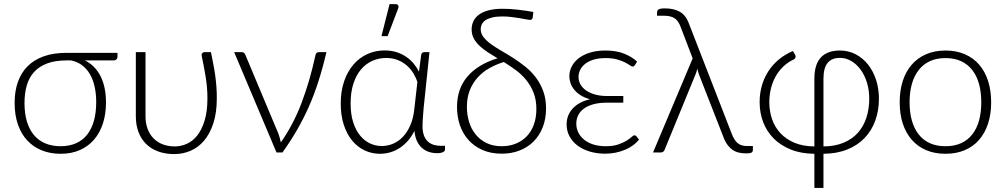

<svg xmlns="http://www.w3.org/2000/svg" viewBox="-20 -756 4987 952"><path d="M310.5 -456.5Q253.5 -456.5 213.8 -441.5Q174 -426.5 149 -399Q124 -371.5 112.8 -332.5Q101.5 -293.5 101.5 -245Q101.5 -193 113.5 -153.2Q125.5 -113.5 148.5 -86.2Q171.5 -59 204.8 -45Q238 -31 280 -31Q324 -31 357.2 -45.8Q390.5 -60.5 412.5 -88.8Q434.5 -117 445.8 -157.5Q457 -198 457 -249.5Q457 -292 449 -327.2Q441 -362.5 425.2 -389.2Q409.5 -416 386 -433.2Q362.5 -450.5 331.5 -456.5ZM562.5 -494V-473.5Q562.5 -468 557.8 -462.2Q553 -456.5 543.5 -456.5H401Q452 -431 478.8 -377.8Q505.5 -324.5 505.5 -247.5Q505.5 -191 490.5 -144.5Q475.5 -98 446.8 -64.2Q418 -30.5 376.2 -12Q334.5 6.5 280.5 6.5Q229 6.5 187 -10.5Q145 -27.5 115 -59.8Q85 -92 68.8 -139Q52.5 -186 52.5 -246Q52.5 -302.5 68.2 -348.2Q84 -394 115.8 -426.5Q147.5 -459 196 -476.5Q244.5 -494 310.5 -494Z M1026 -497.5Q1032 -466.5 1037.5 -439Q1043 -411.5 1046.8 -384.5Q1050.5 -357.5 1052.8 -329.5Q1055 -301.5 1055 -269.5Q1055 -197 1037.8 -144.5Q1020.5 -92 991.5 -58.2Q962.5 -24.5 924.5 -8.2Q886.5 8 844.5 8Q800.5 8 765 -4.8Q729.5 -17.5 704.8 -41.8Q680 -66 666.8 -100.8Q653.5 -135.5 653.5 -179.5V-497.5H701.5V-179.5Q701.5 -144.5 712 -116.8Q722.5 -89 741.5 -69.8Q760.5 -50.5 787.2 -40.2Q814 -30 847 -30Q876.5 -30 905.5 -42.5Q934.5 -55 957.2 -83.2Q980 -111.5 994.2 -157.2Q1008.5 -203 1008.5 -269.5Q1008.5 -321 999.8 -374.5Q991 -428 980 -479.5Q979 -489.5 983.8 -493.5Q988.5 -497.5 994 -497.5Z M1598.5 -497.5Q1580.5 -420 1559 -353Q1537.5 -286 1510.8 -225.8Q1484 -165.5 1451.8 -110Q1419.5 -54.5 1380.5 0H1351L1141 -497.5H1178.5Q1185.5 -497.5 1190 -493.8Q1194.5 -490 1196 -485.5L1360.5 -93Q1368.5 -70.5 1372.5 -50Q1434.5 -138 1475.5 -246.5Q1516.5 -355 1543.5 -479.5Q1545 -489.5 1550 -493.5Q1555 -497.5 1561 -497.5Z M2049.5 -349.5Q2042 -372.5 2028.8 -394Q2015.5 -415.5 1996.2 -432Q1977 -448.5 1951.8 -458.5Q1926.5 -468.5 1894.5 -468.5Q1858 -468.5 1826 -454.2Q1794 -440 1770 -411.8Q1746 -383.5 1732.2 -341.2Q1718.5 -299 1718.5 -243Q1718.5 -190 1731 -150.5Q1743.5 -111 1764.8 -84.8Q1786 -58.5 1814 -45.2Q1842 -32 1873 -32Q1902.5 -32 1929.8 -43.8Q1957 -55.5 1978.8 -78.8Q2000.5 -102 2015.2 -136.5Q2030 -171 2034.5 -217ZM2186.5 -33V-13.5Q2186.5 -7 2176.5 -1.8Q2166.5 3.5 2147 3.5Q2126 3.5 2106.8 -2.8Q2087.5 -9 2072.5 -22.2Q2057.5 -35.5 2047.5 -56.5Q2037.5 -77.5 2035 -107Q2020.5 -78.5 2001.8 -57.2Q1983 -36 1961 -21.8Q1939 -7.5 1914.2 -0.5Q1889.5 6.5 1864 6.5Q1823.5 6.5 1788 -10.2Q1752.5 -27 1726.2 -58.8Q1700 -90.5 1684.8 -136.8Q1669.5 -183 1669.5 -242Q1669.5 -304.5 1686.5 -353.5Q1703.5 -402.5 1733 -436.5Q1762.5 -470.5 1802.2 -488.2Q1842 -506 1887 -506Q1919 -506 1945.8 -497.5Q1972.5 -489 1993.8 -474.5Q2015 -460 2031 -440.8Q2047 -421.5 2057.5 -400.5L2068.5 -485Q2072 -497.5 2083.5 -497.5H2109.5L2080.5 -220.5Q2078.5 -195.5 2076.8 -171.8Q2075 -148 2075 -130.5Q2075 -104 2081.8 -85.2Q2088.5 -66.5 2100.8 -55Q2113 -43.5 2129.5 -38.2Q2146 -33 2165.5 -33ZM1871.5 -577 1911.5 -735.5H1942Q1950.5 -735.5 1954.2 -729.2Q1958 -723 1954 -713.5L1902 -577Z M2468 -31Q2506 -31 2537.5 -43.8Q2569 -56.5 2591.8 -80.2Q2614.5 -104 2627 -138.2Q2639.5 -172.5 2639.5 -215.5Q2639.5 -261.5 2625.5 -296.8Q2611.5 -332 2588.8 -359.8Q2566 -387.5 2537 -408.8Q2508 -430 2478 -448.5Q2440.5 -437 2407 -418.2Q2373.5 -399.5 2348.8 -372.2Q2324 -345 2309.5 -308.8Q2295 -272.5 2295 -226Q2295 -187 2305.8 -151.8Q2316.5 -116.5 2338 -89.8Q2359.5 -63 2392 -47Q2424.5 -31 2468 -31ZM2621.5 -670Q2620.5 -662 2616.8 -659.8Q2613 -657.5 2605.5 -657.5Q2601.5 -657.5 2588.2 -660.2Q2575 -663 2556.2 -666Q2537.5 -669 2515.2 -671.8Q2493 -674.5 2472 -674.5Q2442 -674.5 2421.2 -669.5Q2400.5 -664.5 2387.8 -656Q2375 -647.5 2369.2 -636Q2363.5 -624.5 2363.5 -611.5Q2363.5 -590 2377.5 -572Q2391.5 -554 2414.2 -537.5Q2437 -521 2466 -504.2Q2495 -487.5 2525.5 -468Q2556 -448.5 2585 -425.2Q2614 -402 2636.8 -372Q2659.5 -342 2673.5 -304.2Q2687.5 -266.5 2687.5 -218.5Q2687.5 -167 2671.2 -125.5Q2655 -84 2626 -54.8Q2597 -25.5 2556.5 -9.8Q2516 6 2468 6Q2414 6 2372.5 -12.2Q2331 -30.5 2302.8 -62Q2274.5 -93.5 2260.2 -135.8Q2246 -178 2246 -225.5Q2246 -315.5 2297.5 -376.2Q2349 -437 2447 -467Q2421.5 -482 2398.2 -497.2Q2375 -512.5 2357.2 -529.2Q2339.5 -546 2329 -565.8Q2318.5 -585.5 2318.5 -610.5Q2318.5 -630.5 2326.5 -649Q2334.5 -667.5 2352.8 -681.8Q2371 -696 2400.5 -704.2Q2430 -712.5 2473 -712.5Q2488 -712.5 2506.8 -711.5Q2525.5 -710.5 2545.8 -708.2Q2566 -706 2586.2 -703Q2606.5 -700 2624.5 -696.5Z M3148.5 -64Q3137 -49 3119.5 -36Q3102 -23 3080.2 -13.8Q3058.5 -4.5 3033.2 0.8Q3008 6 2980.5 6Q2939.5 6 2904.5 -4.5Q2869.5 -15 2844 -34Q2818.5 -53 2804 -79.8Q2789.5 -106.5 2789.5 -139Q2789.5 -184.5 2819.2 -217.5Q2849 -250.5 2905.5 -264Q2877.5 -271.5 2858 -284.2Q2838.5 -297 2826.2 -312.5Q2814 -328 2808.5 -345Q2803 -362 2803 -378Q2803 -402 2814 -424.8Q2825 -447.5 2847.2 -465.5Q2869.5 -483.5 2903.2 -494.5Q2937 -505.5 2982.5 -505.5Q3035.5 -505.5 3074 -490.2Q3112.5 -475 3139 -450.5L3128 -433Q3125 -429 3122.8 -427.5Q3120.5 -426 3116.5 -426Q3112 -426 3102.8 -432.5Q3093.5 -439 3078 -447Q3062.5 -455 3039.2 -461.5Q3016 -468 2983 -468Q2948.5 -468 2923.2 -460.2Q2898 -452.5 2881.2 -439.2Q2864.5 -426 2856.5 -409.2Q2848.5 -392.5 2848.5 -374.5Q2848.5 -354.5 2858.2 -337.2Q2868 -320 2886.5 -307.2Q2905 -294.5 2931 -287.2Q2957 -280 2989.5 -280H3070.5V-247H2989.5Q2952.5 -247 2924 -239.5Q2895.5 -232 2876.2 -218.2Q2857 -204.5 2847.2 -185.2Q2837.5 -166 2837.5 -143Q2837.5 -118.5 2848 -98Q2858.5 -77.5 2877.5 -62.5Q2896.5 -47.5 2923.2 -39.2Q2950 -31 2982.5 -31Q3020 -31 3044.8 -39.5Q3069.5 -48 3085.8 -58Q3102 -68 3111 -76.5Q3120 -85 3125.5 -85Q3132 -85 3135.5 -80Z M3713 -32V-12.5Q3713 -3 3705.8 0.8Q3698.5 4.5 3680 4.5Q3662.5 4.5 3646 1.2Q3629.5 -2 3615 -11.2Q3600.5 -20.5 3588 -36.8Q3575.5 -53 3566 -79L3446 -386Q3440 -402 3438 -416Q3435 -403.5 3429 -388L3275 -12.5Q3273.5 -8 3268.8 -4Q3264 0 3257 0H3218L3414.5 -466.5L3355 -622Q3349.5 -637 3342.5 -647.5Q3335.5 -658 3325.8 -664.8Q3316 -671.5 3302.5 -674.8Q3289 -678 3270 -678H3238V-696Q3238 -699.5 3239.5 -703Q3241 -706.5 3245 -709Q3249 -711.5 3256.8 -713Q3264.5 -714.5 3276.5 -714.5Q3320.5 -714.5 3350.2 -698Q3380 -681.5 3395 -641.5L3607.5 -94.5Q3620.5 -60 3637.8 -46Q3655 -32 3683 -32Z M4063 -30Q4120.5 -30.5 4163.2 -48.5Q4206 -66.5 4234 -98Q4262 -129.5 4276 -172.8Q4290 -216 4290 -266.5Q4290 -309 4278.8 -345.8Q4267.5 -382.5 4247.8 -410Q4228 -437.5 4201.5 -453.2Q4175 -469 4144.5 -469Q4104 -469 4083.5 -444Q4063 -419 4063 -366ZM4018 -366Q4018 -436.5 4050 -471Q4082 -505.5 4144.5 -505.5Q4187 -505.5 4222.5 -487Q4258 -468.5 4283.8 -436.2Q4309.5 -404 4323.8 -360.2Q4338 -316.5 4338 -266.5Q4338 -207.5 4319.8 -157.5Q4301.5 -107.5 4266.5 -71.2Q4231.5 -35 4180.2 -14.5Q4129 6 4063 6.5V176H4018V6.5Q3952 6 3901.2 -14.5Q3850.5 -35 3816.2 -69.5Q3782 -104 3764.2 -150.2Q3746.5 -196.5 3746.5 -249Q3746.5 -293.5 3758 -332.8Q3769.5 -372 3791 -404.5Q3812.5 -437 3843 -462Q3873.5 -487 3911.5 -503L3923 -483.5Q3926.5 -477.5 3924 -470.8Q3921.5 -464 3917 -462Q3886.5 -448 3863.5 -425.8Q3840.5 -403.5 3825.2 -375.8Q3810 -348 3802.2 -315.8Q3794.5 -283.5 3794.5 -249Q3794.5 -205 3808 -165.5Q3821.5 -126 3849.2 -96Q3877 -66 3919 -48.2Q3961 -30.5 4018 -30Z M4668 -505.5Q4721.5 -505.5 4763.8 -487.2Q4806 -469 4835 -435.5Q4864 -402 4879.2 -354.8Q4894.5 -307.5 4894.5 -249Q4894.5 -190.5 4879.2 -143.5Q4864 -96.5 4835 -63Q4806 -29.5 4763.8 -11.5Q4721.5 6.5 4668 6.5Q4614.5 6.5 4572.2 -11.5Q4530 -29.5 4500.8 -63Q4471.5 -96.5 4456.2 -143.5Q4441 -190.5 4441 -249Q4441 -307.5 4456.2 -354.8Q4471.5 -402 4500.8 -435.5Q4530 -469 4572.2 -487.2Q4614.5 -505.5 4668 -505.5ZM4668 -31Q4712.5 -31 4745.8 -46.2Q4779 -61.5 4801.2 -90Q4823.5 -118.5 4834.5 -158.8Q4845.5 -199 4845.5 -249Q4845.5 -298.5 4834.5 -339Q4823.5 -379.5 4801.2 -408.2Q4779 -437 4745.8 -452.5Q4712.5 -468 4668 -468Q4623.5 -468 4590.2 -452.5Q4557 -437 4534.8 -408.2Q4512.5 -379.5 4501.2 -339Q4490 -298.5 4490 -249Q4490 -199 4501.2 -158.8Q4512.5 -118.5 4534.8 -90Q4557 -61.5 4590.2 -46.2Q4623.5 -31 4668 -31Z"/></svg>

Font: Lato 2
Style: Regular
Weight: 300
Designer: Lukasz Dziedzic with Adam Twardoch and Botio Nikoltchev
Foundry: tyPoland Lukasz Dziedzic
Version: Version 2.015; 2015-08-06; http://www.latofonts.com/